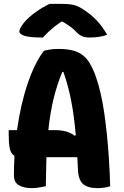

<svg xmlns="http://www.w3.org/2000/svg" viewBox="-20 -963 640 993"><path d="M217 0Q199 4 180.5 7Q162 10 145 10Q103 10 77.5 -5Q52 -20 52 -57Q52 -107 55 -157Q36 -168 30.5 -195Q25 -222 25 -265V-290H68Q87 -426 124 -533.5Q161 -641 207 -700Q242 -710 283 -710Q342 -710 378 -695Q414 -680 436.5 -647.5Q459 -615 477 -563Q503 -487 518.5 -383.5Q534 -280 543 -146Q545 -112 547 -75Q549 -38 550 0Q536 5 519 7.5Q502 10 484 10Q435 10 410 -11Q385 -32 383 -88Q382 -121 380 -150H220Q218 -83 217 0ZM264 -290Q330 -290 366 -261L372 -264Q364 -358 349 -437.5Q334 -517 308 -591H302Q275 -525 257.5 -454Q240 -383 230 -290ZM237 -943H301Q336 -943 360.5 -937.5Q385 -932 414 -912Q452 -887 480.5 -857Q509 -827 534 -783Q496 -769 445 -769Q418 -769 403.5 -776Q389 -783 378 -794Q364 -810 348 -822Q332 -834 304 -851H297Q261 -826 238.5 -805.5Q216 -785 202 -769H196Q132 -769 106 -778Q80 -787 80 -800Q80 -807 86 -819Q92 -831 105 -847Q129 -875 164.5 -900.5Q200 -926 237 -943Z"/></svg>

Font: Recursive Mn Csl St XBd
Style: Regular
Weight: 800
Monospace: yes
Version: Version 1.079;hotconv 1.0.112;makeotfexe 2.5.65598; ttfautoh